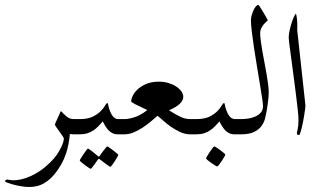

<svg xmlns="http://www.w3.org/2000/svg" viewBox="-69 -538 1282 769"><path d="M226.1 0Q222.2 0 218.8 -0.5Q215.3 -1 210.9 -1Q209 19.5 205.1 39.8Q201.2 60.1 194.3 80.1Q187.5 100.1 176.5 119.9Q165.5 139.6 148.9 160.2Q130.4 182.6 106 196.8Q81.5 210.9 47.9 210.9Q34.2 210.9 17.3 208.3Q0.5 205.6 -14.2 201.7Q-28.8 197.8 -38.8 194.1Q-48.8 190.4 -48.8 188Q-48.8 185.1 -46.1 183.1Q-43.5 181.2 -41 181.2Q-40.5 181.2 -37.6 181.6Q-34.7 182.1 -30.8 182.6Q-26.9 183.1 -22.7 183.6Q-18.6 184.1 -15.1 184.1Q-1 184.1 16.6 180.2Q34.2 176.3 53.7 167.5Q73.2 158.7 93.3 145Q113.3 131.3 132.8 111.8Q148.9 96.2 159.4 80.6Q169.9 64.9 176 52Q182.1 39.1 184.6 30Q187 21 187 18.1Q187 15.1 181.4 6.6Q175.8 -2 168.9 -11.2Q162.1 -20.5 156.5 -28.6Q150.9 -36.6 150.9 -39.1Q150.9 -40 154.1 -47.6Q157.2 -55.2 161.4 -64Q165.5 -72.8 169.2 -81.1Q172.9 -89.4 173.8 -91.8H176.8Q186.5 -80.6 198.5 -70.8Q210.4 -61 226.1 -61H244.1Q262.7 -61 271.7 -51.5Q280.8 -42 280.8 -30.8Q280.8 -19.5 271.7 -9.8Q262.7 0 244.1 0Z M404.8 0Q391.1 0 381.8 -4.4Q372.6 -8.8 364.7 -17.1Q359.4 -22.9 353 -33Q346.7 -43 342.8 -51.8Q334 -42 325.2 -32.7Q316.4 -23.4 305.7 -16.1Q294.9 -8.8 281.5 -4.4Q268.1 0 250 0H231.9Q213.4 0 204.3 -9.8Q195.3 -19.5 195.3 -30.8Q195.3 -42 204.3 -51.5Q213.4 -61 231.9 -61H250Q283.2 -61 303 -71Q322.8 -81.1 334.5 -93Q346.2 -105 351.6 -115Q356.9 -125 360.8 -125Q363.8 -125 364.7 -116.7Q365.7 -108.4 369.6 -98.1Q371.6 -92.3 374.8 -85.7Q377.9 -79.1 382.1 -73.5Q386.2 -67.9 391.8 -64.5Q397.5 -61 404.8 -61H423.8Q442.4 -61 451.4 -51.5Q460.4 -42 460.4 -30.8Q460.4 -19.5 451.4 -9.8Q442.4 0 423.8 0ZM404.8 82Q404.8 84 400.4 91.8Q396 99.6 390.4 108.2Q384.8 116.7 379.6 123.5Q374.5 130.4 372.6 130.4Q371.6 130.4 365 125.7Q358.4 121.1 350.6 115.2Q341.8 108.4 330.6 100.1Q327.1 96.7 323.7 100.1Q316.4 110.4 310.5 119.1Q305.2 126.5 300.5 132.3Q295.9 138.2 294.4 138.2Q293 138.2 285.9 133.5Q278.8 128.9 271 123Q263.2 117.2 256.8 111.8Q250.5 106.4 250.5 105Q250.5 103 255.1 95.5Q259.8 87.9 265.6 79.3Q271.5 70.8 276.6 64Q281.7 57.1 282.7 57.1Q285.2 57.1 291.5 61.8Q297.9 66.4 304.7 71.8Q313 78.1 322.8 86.9Q325.7 89.4 326.9 89.6Q328.1 89.8 330.6 85.9Q337.9 75.2 344.2 66.9Q349.6 60.1 354.5 54.2Q359.4 48.3 360.4 48.3Q361.8 48.3 369.1 53.2Q376.5 58.1 384.3 64.2Q392.1 70.3 398.4 75.7Q404.8 81.1 404.8 82Z M692.9 0Q672.4 0 652.3 -9.3Q632.3 -18.6 614.7 -31Q597.2 -43.5 583.5 -55.9Q569.8 -68.4 562 -74.2Q549.8 -63.5 534.2 -50.5Q518.6 -37.6 501.5 -26.4Q484.4 -15.1 466.1 -7.6Q447.8 0 429.2 0H411.1Q392.6 0 383.5 -9.8Q374.5 -19.5 374.5 -30.8Q374.5 -42 383.5 -51.5Q392.6 -61 411.1 -61H429.2Q445.8 -61 469.5 -68.4Q493.2 -75.7 521 -97.2Q488.8 -112.3 472.4 -120.6Q456.1 -128.9 456.1 -132.8Q456.1 -138.7 461.4 -151.6Q466.8 -164.6 479.7 -177.7Q492.7 -190.9 514.4 -200.9Q536.1 -210.9 568.8 -210.9Q586.4 -210.9 603.8 -206.1Q621.1 -201.2 634.8 -192.6Q648.4 -184.1 656.7 -173.1Q665 -162.1 665 -149.9Q665 -136.2 651.6 -122.8Q638.2 -109.4 607.9 -96.2Q632.3 -80.6 652.3 -70.8Q672.4 -61 692.9 -61H710.9Q729.5 -61 738.5 -51.5Q747.6 -42 747.6 -30.8Q747.6 -19.5 738.5 -9.8Q729.5 0 710.9 0Z M872.1 0Q858.4 0 849.1 -4.4Q839.8 -8.8 832 -17.1Q826.7 -22.9 820.3 -33Q814 -43 810.1 -51.8Q801.3 -42 792.5 -32.7Q783.7 -23.4 772.9 -16.1Q762.2 -8.8 748.8 -4.4Q735.4 0 717.3 0H699.2Q680.7 0 671.6 -9.8Q662.6 -19.5 662.6 -30.8Q662.6 -42 671.6 -51.5Q680.7 -61 699.2 -61H717.3Q750.5 -61 770.3 -71Q790 -81.1 801.8 -93Q813.5 -105 818.8 -115Q824.2 -125 828.1 -125Q831.1 -125 832 -116.7Q833 -108.4 836.9 -98.1Q838.9 -92.3 842 -85.7Q845.2 -79.1 849.4 -73.5Q853.5 -67.9 859.1 -64.5Q864.7 -61 872.1 -61H891.1Q909.7 -61 918.7 -51.5Q927.7 -42 927.7 -30.8Q927.7 -19.5 918.7 -9.8Q909.7 0 891.1 0ZM833.5 81.1Q833.5 83 829.1 90.6Q824.7 98.1 819.1 106.7Q813.5 115.2 808.1 122.1Q802.7 128.9 800.3 128.9Q799.3 128.9 792.2 124.5Q785.2 120.1 777.1 114.5Q769 108.9 762.7 103.5Q756.3 98.1 756.3 96.2Q756.3 94.2 761 86.7Q765.6 79.1 771.2 70.6Q776.9 62 782.2 55.2Q787.6 48.3 789.1 48.3Q791 48.3 798.3 53Q805.7 57.6 813.5 63.5Q821.3 69.3 827.4 74.7Q833.5 80.1 833.5 81.1Z M1007.3 -168Q1007.3 -160.6 1006.6 -151.1Q1005.9 -141.6 1004.6 -131.8Q1003.4 -122.1 1002 -112.8Q1000.5 -103.5 999.5 -96.2Q997.1 -82.5 993.2 -65.7Q989.3 -48.8 979 -34.2Q968.8 -19.5 949.2 -9.8Q929.7 0 896.5 0H878.4Q859.9 0 850.8 -9.8Q841.8 -19.5 841.8 -30.8Q841.8 -42 850.8 -51.5Q859.9 -61 878.4 -61H896.5Q909.7 -61 925 -63.2Q940.4 -65.4 953.6 -71.3Q966.8 -77.1 975.6 -87.2Q984.4 -97.2 984.4 -112.8Q984.4 -122.1 980.7 -146.2Q977.1 -170.4 971.7 -202.6Q966.3 -234.9 960.2 -272Q954.1 -309.1 948.7 -344.2Q943.4 -379.4 939.7 -409.7Q936 -439.9 936 -458Q936 -465.3 938.7 -475.6Q941.4 -485.8 945.6 -495.4Q949.7 -504.9 955.1 -511.5Q960.4 -518.1 966.3 -518.1Q967.3 -518.1 973.1 -509Q979 -500 985.6 -488.8Q992.2 -477.5 997.8 -467.8Q1003.4 -458 1003.4 -457Q1003.4 -456.1 998.8 -452.1Q994.1 -448.2 988.3 -441.7Q982.4 -435.1 977.8 -425.8Q973.1 -416.5 973.1 -404.8Q973.1 -392.1 975.6 -373.3Q978 -354.5 981.9 -332.8Q985.8 -311 990.2 -287.6Q994.6 -264.2 998.5 -242.2Q1002.4 -220.2 1004.9 -200.9Q1007.3 -181.6 1007.3 -168Z M1154.3 -116.2Q1154.3 -112.3 1153.1 -101.8Q1151.9 -91.3 1149.7 -78.1Q1147.5 -64.9 1144.8 -50.5Q1142.1 -36.1 1139.2 -24.4Q1136.2 -12.7 1133.5 -4.9Q1130.9 2.9 1128.4 2.9Q1120.1 2.9 1120.1 -4.9Q1120.1 -7.3 1123.3 -21.2Q1126.5 -35.2 1126.5 -57.1Q1126.5 -70.8 1123.5 -98.6Q1120.6 -126.5 1116.2 -161.1Q1111.8 -195.8 1106.9 -232.9Q1102.1 -270 1097.7 -302.2Q1093.3 -334.5 1090.3 -357.9Q1087.4 -381.3 1087.4 -388.2Q1087.4 -399.4 1090.8 -415.3Q1094.2 -431.2 1098.9 -445.8Q1103.5 -460.4 1108.4 -471.2Q1113.3 -481.9 1116.2 -482.9Q1117.2 -481.4 1118.2 -476.6Q1119.1 -471.7 1119.9 -465.8Q1120.6 -460 1121.1 -453.9Q1121.6 -447.8 1121.6 -443.8V-416Z"/></svg>

Font: Scheherazade Urdu
Style: Regular
Weight: 400
Designer: SIL International
Foundry: SIL International
Version: Version 1.005 (build 117/117)